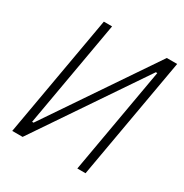

<svg xmlns="http://www.w3.org/2000/svg" viewBox="-161 -820 909 948"><g transform="rotate(30 293.0 -346.5)"><path d="M38.6 0H97.7L507.8 -605.5H516.1L409.7 0H456.5L578.6 -693.4H519.5L109.4 -87.9H101.1L207.5 -693.4H160.6Z"/></g></svg>

Font: Cascadia Code PL ExtraLight
Style: Italic
Weight: 200
Italic angle: -10°
Monospace: yes
Designer: Aaron Bell
Foundry: Saja Typeworks
Version: Version 2404.023